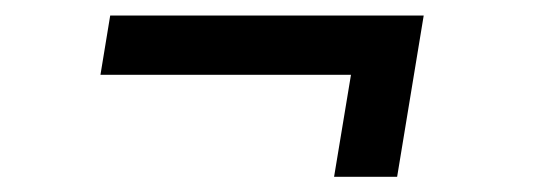

<svg xmlns="http://www.w3.org/2000/svg" viewBox="-20 -384 695 250"><path d="M415 -153.8 437 -286.6H110.8L123.5 -363.8H531.7L497.1 -153.8Z"/></svg>

Font: Inter 18pt
Style: Italic
Weight: 400
Italic angle: -9.3988°
Designer: Rasmus Andersson
Foundry: rsms
Version: Version 4.001;git-66647c0bb